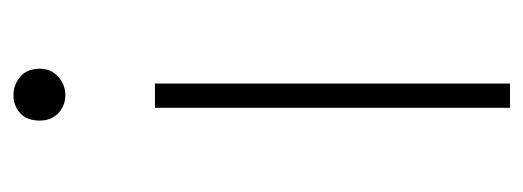

<svg xmlns="http://www.w3.org/2000/svg" viewBox="-266 -511 777 285"><g transform="rotate(-90 122.5 -368.5)"><path d="M105 -527H141V0H105ZM124 -660Q108 -660 97 -670.5Q86 -681 86 -698Q86 -717 97 -727Q108 -737 124 -737Q139 -737 151 -727Q163 -717 163 -698Q163 -681 151 -670.5Q139 -660 124 -660Z"/></g></svg>

Font: SpoqaHanSansJP-Thin
Style: Regular
Weight: 250
Designer: [Source Han Sans]
Ryoko NISHIZUKA  (kana & ideographs); Paul D. Hunt (Latin, Greek & Cyrillic); Wenlong ZHANG  (bopomofo
Foundry: Spoqa (http://bi.spoqa.com)
Version: Version 1.002.20150607